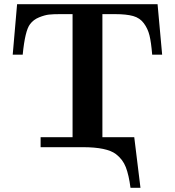

<svg xmlns="http://www.w3.org/2000/svg" viewBox="-20 -706 840 921"><path d="M41 -443.8 62 -686H735.8L757.8 -443.8H710Q705.1 -503.9 697 -536.4Q689 -568.8 669.9 -594.5Q650.9 -620.1 618.4 -629.2Q585.9 -638.2 532.2 -638.2H471.2V-47.9H624L653.8 194.8H606Q598.1 133.8 583.5 95.9Q568.8 58.1 536.1 33.2Q492.2 0 377 0H174.8V-47.9H328.1V-638.2H267.1Q234.9 -638.2 214.8 -636Q194.8 -633.8 167.5 -622.8Q140.1 -611.8 124 -589.8Q100.1 -559.1 88.9 -443.8Z"/></svg>

Font: CMU Serif
Style: Bold
Weight: 700
Version: Version 0.7.0